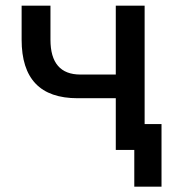

<svg xmlns="http://www.w3.org/2000/svg" viewBox="-20 -538 626 689"><path d="M461.9 131.8V-92.8H559.6V131.8ZM258.8 -185.5Q157.7 -185.5 107.7 -238Q57.6 -290.5 57.6 -395.5V-517.6H161.1V-395.5Q161.1 -333 188 -301.8Q214.8 -270.5 268.6 -270.5H423.8V-185.5ZM395.5 0V-517.6H499V0Z"/></svg>

Font: Cascadia Code
Style: Regular
Weight: 400
Designer: Aaron Bell
Foundry: Saja Typeworks
Version: Version 2404.023